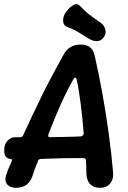

<svg xmlns="http://www.w3.org/2000/svg" viewBox="-29 -893 613 918"><path d="M48 5Q27 5 13.5 -4Q0 -13 -2.5 -29Q-5 -45 4 -66Q8 -80 14.5 -93.5Q21 -107 27 -121Q28 -126 28 -129Q28 -132 26 -132Q25 -132 23.5 -132Q22 -132 20 -133Q10 -134 2.5 -140.5Q-5 -147 -7.5 -159Q-10 -171 -8 -186V-188Q-5 -204 2.5 -214.5Q10 -225 20.5 -231Q31 -237 44 -237H68Q73 -237 77 -240Q81 -243 83 -249Q106 -300 129 -348Q152 -396 175 -443Q198 -490 223 -536Q248 -582 274 -630Q300 -680 357 -680Q411 -680 423 -630Q444 -538 461 -443.5Q478 -349 491 -254Q504 -159 512 -66Q514 -34 497 -14.5Q480 5 449 5Q418 5 401.5 -13Q385 -31 384 -65Q384 -80 383.5 -95.5Q383 -111 382 -127Q381 -137 371 -137Q344 -137 319 -137Q294 -137 269.5 -136.5Q245 -136 220 -135Q195 -134 167 -133Q162 -133 157.5 -130.5Q153 -128 152 -122Q145 -105 138.5 -87.5Q132 -70 126 -51Q117 -24 97 -9.5Q77 5 48 5ZM209 -237Q247 -238 284.5 -238.5Q322 -239 359 -241Q366 -243 369 -247.5Q372 -252 371 -258Q365 -330 357 -395.5Q349 -461 337 -516Q335 -521 331 -521.5Q327 -522 323 -516Q291 -460 261 -393Q231 -326 203 -252Q201 -246 202 -241.5Q203 -237 209 -237ZM455 -782Q469 -772 474.5 -752Q480 -732 467 -715L466 -713Q453 -696 433 -696.5Q413 -697 398 -707Q371 -724 345 -739.5Q319 -755 292 -764Q279 -770 275 -781.5Q271 -793 274 -807.5Q277 -822 285 -833L291 -841Q305 -860 323 -869.5Q341 -879 354 -864Q385 -832 407 -816.5Q429 -801 455 -782Z"/></svg>

Font: Winky Sans Medium
Style: Italic
Weight: 500
Italic angle: -8.97852°
Designer: Simon Atzbach
Foundry: typofactur
Version: Version 1.205